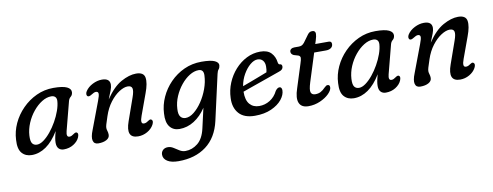

<svg xmlns="http://www.w3.org/2000/svg" viewBox="-65 -889 3795 1477"><g transform="rotate(-10 1832.0 -150.5)"><path d="M421.5 -125Q409.5 -79 436.5 -79Q446 -79 454 -83.2Q462 -87.5 471.5 -94Q488 -106 497 -100.5Q512 -92.5 499.5 -62Q486.5 -32 453.2 -11Q420 10 376.5 10Q352 10 337.2 -5.2Q322.5 -20.5 322.5 -50.5Q322.5 -67 325.8 -86Q329 -105 338.5 -140Q293 -64.5 239.5 -27.2Q186 10 127.5 10Q79 10 50.5 -22.2Q22 -54.5 27 -126.5Q30 -191.5 58.2 -252.8Q86.5 -314 134.8 -363Q183 -412 245.2 -441Q307.5 -470 378 -470Q451.5 -470 483.8 -454.5Q516 -439 514 -412Q512 -390.5 498.5 -379.8Q485 -369 480 -350ZM133.5 -140.5Q131 -96 143.5 -79Q156 -62 180 -62Q204 -62 232 -82.2Q260 -102.5 287.5 -136Q315 -169.5 337.8 -209.8Q360.5 -250 375 -291Q389.5 -332 391.5 -366Q392.5 -387.5 381.5 -398.2Q370.5 -409 350.5 -409Q314.5 -409 277.5 -386Q240.5 -363 208.8 -324.2Q177 -285.5 156.8 -237.8Q136.5 -190 133.5 -140.5Z M628 -361Q620.5 -366 620 -377.2Q619.5 -388.5 628 -401.5Q647.5 -431 684 -449.5Q720.5 -468 757 -468Q819 -468 819 -418.5Q819 -400 809.2 -374.8Q799.5 -349.5 783 -308.5Q842 -397 906 -432.5Q970 -468 1023.5 -468Q1084 -468 1091.2 -424.8Q1098.5 -381.5 1070.5 -307L1010 -141Q987 -79.5 1018 -79.5Q1026 -79.5 1033.8 -82.2Q1041.5 -85 1052.5 -93Q1060.5 -98.5 1066.8 -100.8Q1073 -103 1080 -98.5Q1095 -87.5 1080 -58.5Q1063.5 -28 1029.8 -8.8Q996 10.5 957.5 10.5Q859 10.5 904.5 -117L966 -291.5Q983.5 -340 978 -361Q972.5 -382 943.5 -382Q914 -382 876.5 -358Q839 -334 805 -289.5Q771 -245 751 -184Q736.5 -140.5 731.5 -123.5Q726.5 -106.5 726.5 -95.5Q726.5 -84.5 731 -71Q735.5 -57.5 735.5 -41.5Q735.5 -17.5 710.8 -3.5Q686 10.5 646 10.5Q613.5 10.5 606 -17.8Q598.5 -46 620 -99L700 -311.5Q716 -352.5 714.2 -367.8Q712.5 -383 695 -383Q681.5 -383 659 -368Q649.5 -362 642 -359.8Q634.5 -357.5 628 -361Z M1562 -3Q1533.5 123 1447 187.8Q1360.5 252.5 1230.5 252.5Q1174 252.5 1143.5 233Q1113 213.5 1113 182Q1113 160 1127.8 146Q1142.5 132 1166.5 132Q1189 132 1209.5 145.2Q1230 158.5 1251 171.5Q1272 184.5 1296 184.5Q1348.5 184.5 1392.2 149.5Q1436 114.5 1453.5 37L1489 -119Q1449 -58 1395.2 -24Q1341.5 10 1280.5 10Q1232 10 1205 -24.8Q1178 -59.5 1183 -129Q1186 -193.5 1213.8 -254.5Q1241.5 -315.5 1289 -364.2Q1336.5 -413 1399.2 -441.8Q1462 -470.5 1535 -470.5Q1608 -470.5 1638.8 -455.8Q1669.5 -441 1666.5 -418Q1664.5 -400 1655.5 -389.8Q1646.5 -379.5 1641.5 -356.5ZM1290 -146Q1287 -103 1301.5 -84.2Q1316 -65.5 1341 -65.5Q1373.5 -65.5 1407.2 -92.5Q1441 -119.5 1470.5 -163.2Q1500 -207 1519 -259.2Q1538 -311.5 1540 -361.5Q1543 -410.5 1502 -410.5Q1467.5 -410.5 1431.2 -388Q1395 -365.5 1364 -327.5Q1333 -289.5 1312.8 -242.5Q1292.5 -195.5 1290 -146Z M2111 -147Q2111 -111 2081.8 -74.5Q2052.5 -38 1998.5 -13.8Q1944.5 10.5 1870 10.5Q1786 10.5 1745.5 -35.2Q1705 -81 1708.5 -156Q1710.5 -217.5 1733.8 -273.5Q1757 -329.5 1796.5 -373.5Q1836 -417.5 1886.5 -443Q1937 -468.5 1993.5 -468.5Q2050 -468.5 2078.5 -438.8Q2107 -409 2112.5 -363Q2115.5 -346.5 2126 -346Q2143 -345.5 2143 -326.5Q2143 -301.5 2110 -291.5Q2080 -281 2040.8 -267Q2001.5 -253 1960 -238.5Q1918.5 -224 1880.2 -210.5Q1842 -197 1814.5 -187Q1813.5 -121 1841 -89.2Q1868.5 -57.5 1915.5 -57.5Q1960.5 -57.5 1999.2 -81.5Q2038 -105.5 2060 -150.5Q2076 -172.5 2092 -172.5Q2101.5 -172.5 2106.2 -165Q2111 -157.5 2111 -147ZM1963 -413Q1935.5 -413 1905.2 -387.8Q1875 -362.5 1851 -320.8Q1827 -279 1818.5 -229.5Q1846 -239.5 1880.8 -252.5Q1915.5 -265.5 1950.5 -279Q1985.5 -292.5 2014 -303.5Q2019 -322 2019 -349.5Q2019 -378.5 2004 -395.8Q1989 -413 1963 -413Z M2279 -387.5 2243.5 -398Q2222.5 -408 2222.5 -427Q2222.5 -439.5 2232.5 -447.2Q2242.5 -455 2258.5 -455H2292Q2307 -455 2317 -459.8Q2327 -464.5 2337.5 -477.5L2379 -534.5Q2385.5 -543.5 2394 -549Q2402.5 -554.5 2415 -554.5Q2440.5 -554.5 2440.5 -529.5Q2440.5 -512 2430 -478.5L2421.5 -452.5H2526.5Q2549 -452.5 2549 -431Q2549 -411.5 2534 -400.5Q2519 -389.5 2494 -389.5H2402L2332.5 -170Q2314 -111.5 2321.8 -91.8Q2329.5 -72 2356 -72Q2379 -72 2397.2 -81.2Q2415.5 -90.5 2435.5 -111.5Q2444.5 -120 2449.2 -122.5Q2454 -125 2460.5 -125Q2477 -125 2477 -105.5Q2477 -82.5 2450 -55.5Q2423 -28.5 2379.8 -9.5Q2336.5 9.5 2288.5 9.5Q2233.5 9.5 2216.8 -29Q2200 -67.5 2225.5 -142L2283.5 -324.5Q2293.5 -353.5 2293.5 -367.2Q2293.5 -381 2279 -387.5Z M2937 -125Q2925 -79 2952 -79Q2961.5 -79 2969.5 -83.2Q2977.5 -87.5 2987 -94Q3003.5 -106 3012.5 -100.5Q3027.5 -92.5 3015 -62Q3002 -32 2968.8 -11Q2935.5 10 2892 10Q2867.5 10 2852.8 -5.2Q2838 -20.5 2838 -50.5Q2838 -67 2841.2 -86Q2844.5 -105 2854 -140Q2808.5 -64.5 2755 -27.2Q2701.5 10 2643 10Q2594.5 10 2566 -22.2Q2537.5 -54.5 2542.5 -126.5Q2545.5 -191.5 2573.8 -252.8Q2602 -314 2650.2 -363Q2698.5 -412 2760.8 -441Q2823 -470 2893.5 -470Q2967 -470 2999.2 -454.5Q3031.5 -439 3029.5 -412Q3027.5 -390.5 3014 -379.8Q3000.5 -369 2995.5 -350ZM2649 -140.5Q2646.5 -96 2659 -79Q2671.5 -62 2695.5 -62Q2719.5 -62 2747.5 -82.2Q2775.5 -102.5 2803 -136Q2830.5 -169.5 2853.2 -209.8Q2876 -250 2890.5 -291Q2905 -332 2907 -366Q2908 -387.5 2897 -398.2Q2886 -409 2866 -409Q2830 -409 2793 -386Q2756 -363 2724.2 -324.2Q2692.5 -285.5 2672.2 -237.8Q2652 -190 2649 -140.5Z M3143.5 -361Q3136 -366 3135.5 -377.2Q3135 -388.5 3143.5 -401.5Q3163 -431 3199.5 -449.5Q3236 -468 3272.5 -468Q3334.5 -468 3334.5 -418.5Q3334.5 -400 3324.8 -374.8Q3315 -349.5 3298.5 -308.5Q3357.5 -397 3421.5 -432.5Q3485.5 -468 3539 -468Q3599.5 -468 3606.8 -424.8Q3614 -381.5 3586 -307L3525.5 -141Q3502.5 -79.5 3533.5 -79.5Q3541.5 -79.5 3549.2 -82.2Q3557 -85 3568 -93Q3576 -98.5 3582.2 -100.8Q3588.5 -103 3595.5 -98.5Q3610.5 -87.5 3595.5 -58.5Q3579 -28 3545.2 -8.8Q3511.5 10.5 3473 10.5Q3374.5 10.5 3420 -117L3481.5 -291.5Q3499 -340 3493.5 -361Q3488 -382 3459 -382Q3429.5 -382 3392 -358Q3354.5 -334 3320.5 -289.5Q3286.5 -245 3266.5 -184Q3252 -140.5 3247 -123.5Q3242 -106.5 3242 -95.5Q3242 -84.5 3246.5 -71Q3251 -57.5 3251 -41.5Q3251 -17.5 3226.2 -3.5Q3201.5 10.5 3161.5 10.5Q3129 10.5 3121.5 -17.8Q3114 -46 3135.5 -99L3215.5 -311.5Q3231.5 -352.5 3229.8 -367.8Q3228 -383 3210.5 -383Q3197 -383 3174.5 -368Q3165 -362 3157.5 -359.8Q3150 -357.5 3143.5 -361Z"/></g></svg>

Font: Fraunces 9pt SuperSoft
Style: Italic
Weight: 400
Italic angle: -16°
Version: Version 1.000;[b76b70a41]